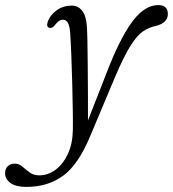

<svg xmlns="http://www.w3.org/2000/svg" viewBox="-123 -486 680 755"><path d="M308.5 -231Q359 -354 404.2 -410Q449.5 -466 499.5 -466Q537 -466 537 -431Q537 -396 490 -384Q463.5 -379 439.8 -363Q416 -347 390 -305.8Q364 -264.5 330 -184.5L232 48.5Q186 160 126 204.5Q66 249 -19.5 249Q-60 249 -81.5 233.8Q-103 218.5 -103 195Q-103 178.5 -92.8 168Q-82.5 157.5 -65 157.5Q-48.5 157.5 -35.2 169Q-22 180.5 -6.5 192Q9 203.5 32 203.5Q66 203.5 95.8 181.2Q125.5 159 144 119Q162.5 79 163.5 25Q164 -6.5 163.2 -55.5Q162.5 -104.5 161 -160Q159.5 -215.5 157.5 -267.2Q155.5 -319 153 -355.5Q150 -408.5 124.5 -408.5Q108.5 -408.5 94 -388.5Q82.5 -373.5 71 -376.5Q58 -380.5 65 -401.5Q75 -428 100.5 -446Q126 -464 159 -464Q184 -464 199.8 -444.2Q215.5 -424.5 218.5 -383.5Q220 -363 220.8 -321.8Q221.5 -280.5 222 -227.5Q222.5 -174.5 222.8 -118.2Q223 -62 223 -12.5Z"/></svg>

Font: Fraunces 9pt S050 Light
Style: Italic
Weight: 300
Italic angle: -16°
Version: Version 1.000; ttfautohint (v1.8.3)